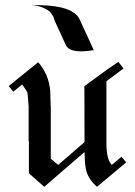

<svg xmlns="http://www.w3.org/2000/svg" viewBox="-20 -717 527 752"><path d="M474.2 -81.1 360 14.7Q328.4 -12.1 318.4 -46.3Q312.1 -67.9 311.1 -121.6L153.2 14.7L93.2 -38.4V-163.7H92.1V-305.8L91.6 -305.3Q90.5 -329.5 87.4 -353.2Q86.8 -358.4 66.8 -386.3L32.1 -357.9L14.2 -380L129.5 -473.2Q171.6 -425.8 176.8 -359.5L178.4 -303.2Q178.4 -302.1 178.9 -298.4Q178.9 -298.4 178.9 -292.1V-95.3L207.9 -71.1L311.1 -160.5L310.5 -379.5L396.8 -442.6L443.7 -474.7L463.7 -448.9L396.8 -398.9V-155.8Q396.8 -92.1 417.9 -71.1L455.8 -103.2ZM347.4 -520.5Q314.2 -515.8 298.4 -515.8Q249.5 -515.8 237.9 -540.5L195.3 -633.2Q189.5 -645.3 190 -650Q180 -667.9 172.6 -673.2Q144.7 -693.7 105.3 -697.4L135.8 -696.8Q266.3 -694.2 291.6 -641.6Z"/></svg>

Font: MM Bagan
Style: Regular
Weight: 400
Designer: Khon Soe Zaw Thu
Version: Version 1.00 July 10, 2016, initial release